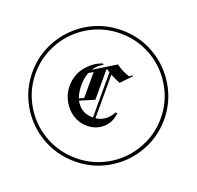

<svg xmlns="http://www.w3.org/2000/svg" viewBox="-119 -669 945 923"><g transform="rotate(20 353.5 -208.0)"><path d="M353.3 126.7Q283.3 126.7 222.5 100.8Q161.7 75 115.4 28.8Q69.2 -17.5 42.9 -78.3Q16.7 -139.2 16.7 -208.3Q16.7 -277.5 42.9 -338.3Q69.2 -399.2 115.4 -445.4Q161.7 -491.7 222.5 -517.5Q283.3 -543.3 353.3 -543.3Q423.3 -543.3 484.2 -517.5Q545 -491.7 591.2 -445.4Q637.5 -399.2 663.8 -338.3Q690 -277.5 690 -208.3Q690 -139.2 663.8 -78.3Q637.5 -17.5 591.2 28.8Q545 75 484.2 100.8Q423.3 126.7 353.3 126.7ZM353.3 110Q419.2 110 477.1 85.4Q535 60.8 578.8 17.1Q622.5 -26.7 647.5 -84.6Q672.5 -142.5 672.5 -208.3Q672.5 -274.2 647.5 -332.1Q622.5 -390 578.8 -433.8Q535 -477.5 477.1 -502.1Q419.2 -526.7 353.3 -526.7Q287.5 -526.7 229.2 -502.1Q170.8 -477.5 127.1 -433.8Q83.3 -390 58.3 -332.1Q33.3 -274.2 33.3 -208.3Q33.3 -142.5 58.3 -84.6Q83.3 -26.7 127.1 17.1Q170.8 60.8 229.2 85.4Q287.5 110 353.3 110ZM350 -54.2Q310 -54.2 277.9 -75.4Q245.8 -96.7 226.7 -131.2Q207.5 -165.8 207.5 -205.8Q207.5 -264.2 241.7 -305.8Q275.8 -347.5 321.7 -362.5L325.8 -356.7Q297.5 -342.5 280.8 -315L390.8 -382.5Q423.3 -358.3 460.8 -346.7L474.2 -357.5L477.5 -353.3L428.3 -301.7Q401.7 -312.5 377.5 -325.8V-102.5Q406.7 -105.8 427.5 -122.9Q448.3 -140 459.2 -161.7H467.5Q465 -115 431.7 -84.6Q398.3 -54.2 350 -54.2ZM346.7 -185.8 274.2 -155Q286.7 -130.8 308.8 -116.2Q330.8 -101.7 363.3 -101.7Q364.2 -101.7 365 -101.7V-333.3Q357.5 -338.3 350 -343.3L346.7 -341.7ZM259.2 -227.5Q259.2 -192.5 270 -165L293.3 -175V-308.3L270.8 -295Q259.2 -265 259.2 -227.5Z"/></g></svg>

Font: Manufacturing Consent
Style: Regular
Weight: 400
Version: Version 3.000; ttfautohint (v1.8.4.7-5d5b)